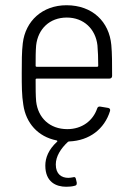

<svg xmlns="http://www.w3.org/2000/svg" viewBox="-20 -532 493 733"><path d="M237 -39C170 -39 125 -82 118 -145C116 -167 116 -196 116 -228C116 -231 118 -232 120 -232H398C404 -232 408 -236 408 -242C408 -290 408 -327 405 -360C397 -449 333 -512 234 -512C142 -512 77 -452 67 -367C63 -334 63 -297 63 -252C63 -207 63 -168 69 -132C79 -62 125 -10 196 4C199 5 200 7 198 9C165 39 153 71 153 100C153 163 194 181 233 181C244 181 256 180 266 177C271 176 273 173 273 168C273 167 273 166 273 165L270 152C269 147 267 144 263 144C261 144 260 145 258 145C252 146 246 147 241 147C215 147 193 133 193 96C193 65 212 35 239 10C240 9 242 8 244 8C322 5 379 -40 400 -108C402 -114 399 -119 393 -120L363 -125C357 -126 353 -124 351 -118C335 -71 293 -39 237 -39ZM235 -465C300 -465 345 -421 352 -359C354 -337 355 -309 355 -281C355 -278 353 -277 351 -277H120C118 -277 116 -278 116 -281C116 -310 116 -337 118 -359C125 -421 169 -465 235 -465Z"/></svg>

Font: Barlow Semi Condensed Light
Style: Regular
Weight: 300
Width: 4
Designer: Jeremy Tribby
Foundry: Tribby Type
Version: Version 1.422;hotconv 1.0.109;makeotfexe 2.5.65596